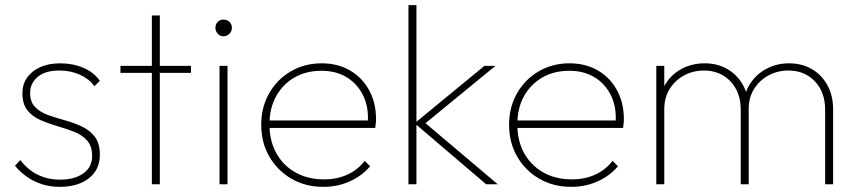

<svg xmlns="http://www.w3.org/2000/svg" viewBox="-20 -716 3327 746"><path d="M212 10Q175 10 142.5 -0.5Q110 -11 84 -29.5Q58 -48 38 -72L59 -94Q89 -55 128 -36.5Q167 -18 213 -18Q270 -18 304 -42.5Q338 -67 338 -110Q338 -148 318.5 -170Q299 -192 268 -204Q237 -216 202.5 -226Q168 -236 137 -249.5Q106 -263 86.5 -287.5Q67 -312 67 -354Q67 -388 85 -414Q103 -440 136 -455Q169 -470 214 -470Q263 -470 304 -452.5Q345 -435 368 -402L347 -381Q327 -409 291 -425.5Q255 -442 211 -442Q155 -442 126 -417Q97 -392 97 -355Q97 -320 116.5 -300Q136 -280 167 -269Q198 -258 232.5 -248.5Q267 -239 298 -224.5Q329 -210 348.5 -184.5Q368 -159 368 -114Q368 -57 325.5 -23.5Q283 10 212 10Z M570 0V-656H601V0ZM448 -433V-460H722V-433Z M833 0V-460H864V0ZM848 -575Q835 -575 826 -585Q817 -595 817 -608Q817 -622 826 -631Q835 -640 848 -640Q862 -640 871.5 -631Q881 -622 881 -608Q881 -595 871.5 -585Q862 -575 848 -575Z M1236 10Q1167 10 1112.5 -21.5Q1058 -53 1026.5 -107.5Q995 -162 995 -231Q995 -299 1025.5 -353Q1056 -407 1109.5 -438.5Q1163 -470 1230 -470Q1292 -470 1339.5 -442.5Q1387 -415 1414 -366Q1441 -317 1441 -253Q1441 -249 1440.5 -240.5Q1440 -232 1438 -219H1017V-248H1418L1409 -241Q1413 -300 1391 -345Q1369 -390 1327.5 -415.5Q1286 -441 1229 -441Q1169 -441 1123.5 -414.5Q1078 -388 1052.5 -341.5Q1027 -295 1027 -233Q1027 -169 1053.5 -121Q1080 -73 1128 -46Q1176 -19 1240 -19Q1288 -19 1328.5 -37Q1369 -55 1397 -91L1418 -70Q1387 -33 1339.5 -11.5Q1292 10 1236 10Z M1869 0 1591 -237 1862 -460H1905L1623 -229V-246L1914 0ZM1567 0V-696H1598V0Z M2199 10Q2130 10 2075.5 -21.5Q2021 -53 1989.5 -107.5Q1958 -162 1958 -231Q1958 -299 1988.5 -353Q2019 -407 2072.5 -438.5Q2126 -470 2193 -470Q2255 -470 2302.5 -442.5Q2350 -415 2377 -366Q2404 -317 2404 -253Q2404 -249 2403.5 -240.5Q2403 -232 2401 -219H1980V-248H2381L2372 -241Q2376 -300 2354 -345Q2332 -390 2290.5 -415.5Q2249 -441 2192 -441Q2132 -441 2086.5 -414.5Q2041 -388 2015.5 -341.5Q1990 -295 1990 -233Q1990 -169 2016.5 -121Q2043 -73 2091 -46Q2139 -19 2203 -19Q2251 -19 2291.5 -37Q2332 -55 2360 -91L2381 -70Q2350 -33 2302.5 -11.5Q2255 10 2199 10Z M2530 0V-460H2561V0ZM2858 0V-290Q2858 -358 2818 -400Q2778 -442 2715 -442Q2673 -442 2638 -423Q2603 -404 2582 -370.5Q2561 -337 2561 -292L2540 -293Q2540 -346 2563.5 -386Q2587 -426 2627.5 -448Q2668 -470 2718 -470Q2767 -470 2805.5 -448Q2844 -426 2866.5 -386Q2889 -346 2889 -292V0ZM3186 0V-290Q3186 -358 3146 -400Q3106 -442 3043 -442Q3001 -442 2966 -423Q2931 -404 2910 -370.5Q2889 -337 2889 -292L2868 -293Q2868 -347 2892 -386.5Q2916 -426 2956.5 -448Q2997 -470 3046 -470Q3095 -470 3133.5 -448Q3172 -426 3194.5 -385.5Q3217 -345 3217 -291V0Z"/></svg>

Font: Outfit Thin
Style: Regular
Weight: 100
Designer: Rodrigo Fuenzalida
Foundry: fragTYPE
Version: Version 1.100;gftools[0.9.27]